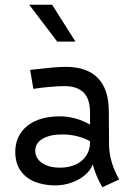

<svg xmlns="http://www.w3.org/2000/svg" viewBox="-20 -770 549 809"><path d="M411.1 19Q384.3 -27.8 370.6 -77.6Q362.3 -53.2 338.4 -32.7Q314.5 -12.2 281.2 -0.5Q248 11.2 213.9 11.2Q165.5 11.2 127.2 -3.9Q88.9 -19 66.7 -50.8Q44.4 -82.5 44.4 -129.9Q44.4 -175.8 67.4 -209.7Q90.3 -243.7 132.6 -261.7Q174.8 -279.8 231 -279.8Q298.3 -279.8 359.4 -245.1V-294.9Q359.4 -353.5 332 -380.4Q304.7 -407.2 251 -407.2Q230.5 -407.2 192.1 -404.1Q153.8 -400.9 120.6 -395.5L106.9 -475.6Q166.5 -482.4 200.4 -485.4Q234.4 -488.3 257.3 -488.3Q346.2 -488.3 392.1 -441.4Q438 -394.5 438.5 -301.8L439.5 -161.1Q439.9 -89.4 481.9 -13.7ZM359.4 -170.4V-174.8Q335 -188.5 305.2 -196Q275.4 -203.6 243.2 -203.6Q190.9 -203.6 159.7 -185.3Q128.4 -167 128.4 -134.8Q128.4 -113.8 141.4 -97.7Q154.3 -81.5 177.7 -72.5Q201.2 -63.5 231.9 -63.5Q270 -63.5 298.8 -76.7Q327.6 -89.8 343.5 -114.3Q359.4 -138.7 359.4 -170.4ZM103 -750H199.7L297.9 -594.7H221.2Z"/></svg>

Font: Selawik
Style: Regular
Weight: 400
Designer: Aaron Bell
Foundry: Microsoft Corporation
Version: Version 1.01